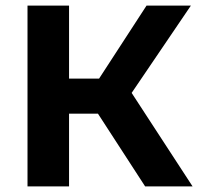

<svg xmlns="http://www.w3.org/2000/svg" viewBox="-20 -664 716 684"><path d="M329 -259H226V0H78V-644H226V-384H333L502 -644H660L449 -333L666 0H497Z"/></svg>

Font: Montserrat Ace
Style: Bold
Weight: 700
Designer: Julieta Ulanovsky
Foundry: Julieta Ulanovsky
Version: Version 1